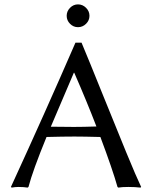

<svg xmlns="http://www.w3.org/2000/svg" viewBox="-20 -853 669 876"><path d="M316.9 -273.9Q358.4 -273.9 419.9 -275.9Q377.4 -386.7 318.8 -521H316.9L211.9 -274.9Q228.5 -274.9 265.6 -274.4Q302.7 -273.9 316.9 -273.9ZM624 0 621.1 2.9Q595.7 0 565.9 0Q536.1 0 520 2.9L516.1 0Q493.2 -81.1 438 -228Q361.8 -230 319.8 -230Q268.1 -230 191.9 -228V-227.1Q129.4 -74.7 109.9 0L106 2.9Q87.9 0 64 0Q49.8 0 33.2 2.9L29.8 0Q186 -339.8 324.2 -658.2H352.1Q386.7 -575.7 447.5 -424.6Q508.3 -273.4 555.2 -159.7Q602.1 -45.9 624 0ZM299.6 -744.4Q284.2 -759.8 284.2 -780.8Q284.2 -801.8 299.6 -817.4Q314.9 -833 335.9 -833Q356.9 -833 372.6 -817.4Q388.2 -801.8 388.2 -780.8Q388.2 -759.8 372.6 -744.4Q356.9 -729 335.9 -729Q314.9 -729 299.6 -744.4Z"/></svg>

Font: Linear Smooth
Style: Regular
Weight: 400
Designer: Philipp H. Poll, Flanker
Foundry: Philipp H. Poll, reworked by Flanker
Version: Version 1.061 | FøM Fix